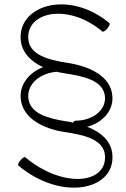

<svg xmlns="http://www.w3.org/2000/svg" viewBox="-20 -579 578 883"><path d="M64 182C262 348 507 296 497 136C494 71 445 29 381 4C449 -14 501 -67 497 -134C492 -231 387 -276 284 -291C203 -304 115 -326 110 -401C102 -526 294 -566 451 -434C455 -431 465 -438 474 -448C482 -459 487 -470 484 -472C299 -627 65 -557 75 -399C79 -338 122 -296 178 -270C116 -246 71 -194 75 -129C81 -36 178 13 276 28C361 41 458 59 463 138C470 269 266 287 96 144C93 141 83 148 74 158C65 169 61 180 64 182ZM284 -21C203 -34 115 -56 110 -131C106 -197 168 -243 241 -249C252 -246 264 -244 276 -242C361 -229 458 -211 463 -132C466 -67 400 -24 328 -24C323 -24 319 -21 316 -15C305 -18 295 -20 284 -21Z"/></svg>

Font: Nupuram Thin
Style: Regular
Weight: 100
Designer: Santhosh Thottingal (santhosh.thottingal@gmail.com)
Foundry: SMC
Version: Version 1.000